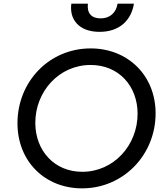

<svg xmlns="http://www.w3.org/2000/svg" viewBox="-20 -1023 921 1055"><path d="M431 12C658 12 835 -172 835 -400C835 -609 682 -757 478 -757C250 -757 76 -574 76 -346C76 -135 228 12 431 12ZM174 -348C174 -520 304 -666 478 -666C633 -666 736 -550 736 -398C736 -225 605 -79 432 -79C278 -79 174 -196 174 -348ZM372 -1003C360 -917 413 -848 527 -848C640 -848 702 -915 716 -1003H626C618 -952 583 -922 533 -922C481 -922 457 -952 463 -1003Z"/></svg>

Font: Mluvka Medium
Style: Italic
Weight: 500
Italic angle: -8°
Designer: Modified by Jiří Krblich, Original typeface by Gumpita Rahayu
Foundry: Gumpita Rahayu & Jiří Krblich
Version: Version 2.000;Glyphs 3.1.1 (3134)